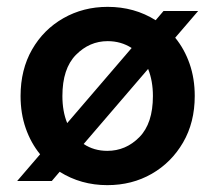

<svg xmlns="http://www.w3.org/2000/svg" viewBox="-20 -528 628 560"><path d="M30 0 97 -78Q70 -111 55 -154Q40 -197 40 -248Q40 -325 73.5 -383.5Q107 -442 165 -475Q223 -508 294 -508Q372 -508 434 -469L457 -496H558L491 -418Q518 -385 533 -342Q548 -299 548 -248Q548 -171 514 -112.5Q480 -54 422.5 -21Q365 12 293 12Q216 12 154 -27L131 0ZM162 -248Q162 -203 176 -169L364 -388Q333 -408 294 -408Q241 -408 201.5 -368Q162 -328 162 -248ZM293 -88Q347 -88 386.5 -128Q426 -168 426 -248Q426 -292 412 -327L224 -108Q254 -88 293 -88Z"/></svg>

Font: Firefly Display
Style: Bold
Weight: 700
Designer: Colophon Foundry, Jonny Pinhorn
Foundry: Colophon Foundry
Version: Version 1.200; ttfautohint (v1.8.3)